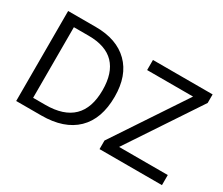

<svg xmlns="http://www.w3.org/2000/svg" viewBox="-119 -1016 1531 1319"><g transform="rotate(30 646.0 -357.0)"><path d="M668.9 -363.8Q668.9 -187 572.5 -93.5Q476.1 0 295.9 0H97.2V-713.9H316.9Q483.4 -713.9 576.2 -622.3Q668.9 -530.8 668.9 -363.8ZM574.2 -360.8Q574.2 -497.1 507.1 -567.1Q439.9 -637.2 304.2 -637.2H187V-77.1H284.2Q574.2 -77.1 574.2 -360.8ZM1253.4 0H758.3V-67.9L1134.3 -633.8H770V-713.9H1243.2V-646L867.2 -80.1H1253.4Z"/></g></svg>

Font: NotoPenekeko
Style: Regular
Weight: 400
Designer: Monotype Design team
Foundry: Monotype Imaging Inc.
Version: Version 1.04